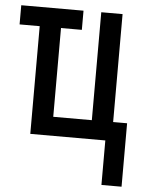

<svg xmlns="http://www.w3.org/2000/svg" viewBox="-52 -578 605 808"><g transform="rotate(5 250.0 -174.0)"><path d="M407 0H90V-455H5V-536H268V-455H180V-80H343V-536H433V-80H492V188H407Z"/></g></svg>

Font: Noto Sans Mono UI Cond
Style: Regular
Weight: 400
Width: 3
Monospace: yes
Designer: Monotype Design team
Foundry: Monotype Imaging Inc.
Version: Version 1.000